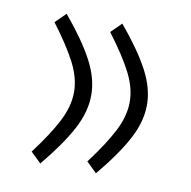

<svg xmlns="http://www.w3.org/2000/svg" viewBox="-58 -482 550 552"><g transform="rotate(10 217.0 -205.5)"><path d="M226.1 -16.6Q271 -76.2 293.7 -120.6Q316.4 -165 316.4 -206.1Q316.4 -247.1 293.7 -291Q271 -335 226.1 -394.5L256.3 -424.3Q311.5 -358.4 339.1 -306.6Q366.7 -254.9 366.7 -206.1Q366.7 -157.2 339.1 -105.5Q311.5 -53.7 256.3 12.7ZM63.5 -16.6Q108.4 -76.2 131.1 -120.6Q153.8 -165 153.8 -206.1Q153.8 -247.1 131.1 -291Q108.4 -335 63.5 -394.5L93.8 -424.3Q148.9 -358.4 176.5 -306.6Q204.1 -254.9 204.1 -206.1Q204.1 -157.2 176.5 -105.5Q148.9 -53.7 93.8 12.7Z"/></g></svg>

Font: Vazirmatn UI ExtraLight
Style: Regular
Weight: 200
Designer: Saber Rastikerdar
Foundry: Saber Rastikerdar
Version: Version 33.003